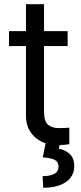

<svg xmlns="http://www.w3.org/2000/svg" viewBox="-20 -677 380 905"><path d="M298.8 -460H187.5V-152.3Q187.5 -105.5 206.1 -89.4Q224.6 -73.2 256.8 -73.2Q281.2 -73.2 306.6 -75.2V2.9Q283.2 6.3 260.7 6.8L257.8 24.4Q288.6 29.3 309.3 49.3Q330.1 69.3 330.1 106.4Q330.1 136.7 313.2 159.7Q296.4 182.6 263.4 195.3Q230.5 208 183.6 208L180.7 153.3Q215.3 153.3 235.6 142.6Q255.9 131.8 255.9 109.4Q255.9 93.8 248.3 85Q240.7 76.2 225.1 71.5Q209.5 66.9 181.6 64.5L194.8 -1.5Q154.3 -15.1 128.4 -48.3Q102.5 -81.5 102.5 -130.9V-460H22.5V-530.3H102.5V-657.2H187.5V-530.3H298.8Z"/></svg>

Font: Pretendard JP
Style: Regular
Weight: 400
Designer: Base glyphs from Inter by Rasmus Andersson; Hangeul glyphs from Noto Sans CJK(Source Han Sans) by Jang Soo-young and Kan
Foundry: Kil Hyung-jin
Version: Version 1.309